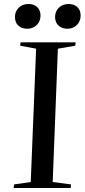

<svg xmlns="http://www.w3.org/2000/svg" viewBox="-20 -942 424 962"><path d="M161 -698 81 -713 83 -730H359L357 -713L270 -698L244 -30L336 -18L334 0H48L51 -18L134 -30ZM256 -857Q256 -885 275 -903.5Q294 -922 324 -922Q351 -922 367.5 -906.5Q384 -891 384 -864Q384 -836 365.5 -817Q347 -798 318 -798Q290 -798 273 -814Q256 -830 256 -857ZM55 -857Q55 -885 74 -903.5Q93 -922 123 -922Q150 -922 166.5 -906.5Q183 -891 183 -864Q183 -836 164.5 -817Q146 -798 117 -798Q89 -798 72 -813.5Q55 -829 55 -857Z"/></svg>

Font: Literata 72pt Medium
Style: Italic
Weight: 500
Italic angle: -2°
Designer: Latin by Veronika Burian and Jose Scaglione. Greek by Irene Vlachou. Cyrillic by Vera Evstafieva
Foundry: TypeTogether
Version: Version 3.002